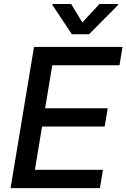

<svg xmlns="http://www.w3.org/2000/svg" viewBox="-20 -969 651 989"><path d="M346.6 -948.5H250.7L250 -943.2L350.1 -792.6H438.6L588.1 -943.2L588.8 -948.5H492.5L404.1 -853.3ZM34.4 0H494.7L510.3 -94.5H159.8L196.7 -317.1H519.2L534.8 -411.2H212.4L249.3 -632.8H595.5L611.2 -727.3H155.2Z"/></svg>

Font: TID UI Medium
Style: Italic
Weight: 500
Italic angle: -9.39999°
Designer: The TID Project Authors
Foundry: Bakken & Bæck
Version: Version 1.001;hotconv 1.0.109;makeotfexe 2.5.65596